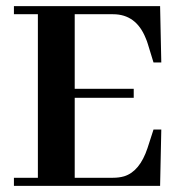

<svg xmlns="http://www.w3.org/2000/svg" viewBox="-20 -606 592 626"><path d="M505.9 -402.3 502 -585.9H25.4V-559.6H103.5V-26.4H25.4V0H502L505.9 -183.6H480.5L460.9 -123Q435.5 -46.9 384.8 -31.2Q368.2 -26.4 348.6 -26.4H223.6V-287.1H416V-316.4H223.6V-559.6H348.6Q423.8 -559.6 455.1 -481.4Q459 -472.7 461.9 -462.9L480.5 -402.3Z"/></svg>

Font: Abhaya Libre
Style: Bold
Weight: 700
Designer: Pushpananda Ekanayake, Sol Matas, Pathum Egodawatta
Foundry: Mooniak
Version: Version 1.050 ; ttfautohint (v1.6)